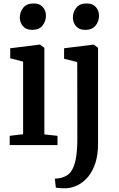

<svg xmlns="http://www.w3.org/2000/svg" viewBox="-20 -816 667 1080"><path d="M34.5 0V-52L110 -61V-469.5L37.5 -488V-544.5L202 -565H205L229.5 -547V-60L303.5 -52V0ZM160.5 -648Q126.5 -648 109 -668.8Q91.5 -689.5 91.5 -717Q91.5 -748.5 110.8 -772.5Q130 -796.5 168.5 -796.5H169.5Q203.5 -796.5 221 -776Q238.5 -755.5 238.5 -728Q238.5 -696.5 219.2 -672.2Q200 -648 161.5 -648ZM352.5 243Q344 243 331.5 242.8Q319 242.5 308.2 241.5Q297.5 240.5 294 239L288.5 189Q295.5 189 310.5 187Q325.5 185 342 178Q370 167.5 385.8 139Q401.5 110.5 408.2 67Q415 23.5 415 -32L414.5 -467L340.5 -485.5V-544.5L505 -565H508L531.5 -547V-7Q531.5 54.5 516.5 100.8Q501.5 147 476 177.8Q450.5 208.5 418.5 224.8Q386.5 241 352.5 243ZM459 -648Q425 -648 407.5 -668.8Q390 -689.5 390 -717Q390 -748.5 409.2 -772.5Q428.5 -796.5 467 -796.5H468Q502 -796.5 519.5 -776Q537 -755.5 537 -728Q537 -696.5 517.8 -672.2Q498.5 -648 460 -648Z"/></svg>

Font: Merriweather 24pt SemiBold
Style: Regular
Weight: 600
Designer: Eben Sorkin
Foundry: Eben Sorkin
Version: Version 2.100